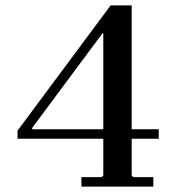

<svg xmlns="http://www.w3.org/2000/svg" viewBox="-20 -690 678 710"><path d="M45 -177 99 -212H567V-177ZM45 -177V-207L389 -670H467V-41L473 -35H547V0H281V-35H356L362 -41V-567H359L99 -217V-212Z"/></svg>

Font: Brygada 1918 Medium
Style: Regular
Weight: 500
Designer: Mateusz Machalski | Borys Kosmynka | Przemek Hoffer
Foundry: NIEPODLEGLA 2018
Version: Version 3.006